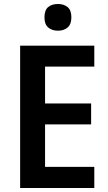

<svg xmlns="http://www.w3.org/2000/svg" viewBox="-20 -943 544 963"><path d="M453 0H81V-714H453V-609H206V-424H437V-319H206V-106H453ZM271 -923Q300 -923 319 -907.5Q338 -892 338 -856Q338 -821 319 -805Q300 -789 271 -789Q241 -789 222 -805Q203 -821 203 -856Q203 -892 221.5 -907.5Q240 -923 271 -923Z"/></svg>

Font: Noto Sans Khmer SemiCondensed SemiBold
Style: Regular
Weight: 600
Width: 4
Designer: Danh Hong and the Monotype Design Team
Foundry: Monotype Imaging Inc.
Version: Version 2.004; ttfautohint (v1.8.4.7-5d5b)